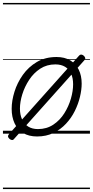

<svg xmlns="http://www.w3.org/2000/svg" viewBox="-20 -905 629 1300"><path d="M231 19Q175 19 136.5 -4.5Q98 -28 78.5 -70.5Q59 -113 59 -168Q59 -223 78 -284Q97 -345 135 -398.5Q173 -452 230 -485.5Q287 -519 363 -519Q417 -519 455 -496.5Q493 -474 513 -433.5Q533 -393 533 -339Q533 -298 521.5 -249.5Q510 -201 486.5 -153.5Q463 -106 426.5 -67Q390 -28 341.5 -4.5Q293 19 231 19ZM237 -31Q296 -31 341 -61Q386 -91 415.5 -138Q445 -185 460 -237Q475 -289 475 -334Q475 -376 461.5 -406Q448 -436 421 -452.5Q394 -469 355 -469Q297 -469 252.5 -440Q208 -411 177.5 -364.5Q147 -318 131 -266.5Q115 -215 115 -170Q115 -128 129.5 -96.5Q144 -65 171 -48Q198 -31 237 -31ZM75 36Q69 44 60.5 43Q52 42 44 35Q36 28 34.5 20.5Q33 13 40 4L516 -529Q522 -536 530.5 -535.5Q539 -535 548 -527Q555 -520 557 -512.5Q559 -505 552 -498ZM0 365H589V375H0ZM0 -20H589V0H0ZM0 -505H589V-500H0ZM0 -885H589V-875H0Z"/></svg>

Font: Playwrite DK Uloopet Guides
Style: Regular
Weight: 400
Designer: Veronika Burian, José Scaglione
Foundry: TypeTogether
Version: Version 1.003